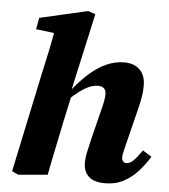

<svg xmlns="http://www.w3.org/2000/svg" viewBox="-53 -770 734 832"><g transform="rotate(5 314.5 -353.5)"><path d="M57 11 29 -2 120 -432Q132 -485 142.5 -535Q153 -585 162 -638L217 -607L79 -624L88 -674L297 -722L329 -711L253 -368L259 -360L231 -231Q223 -189 214.5 -151Q206 -113 199 -76Q192 -39 184 0ZM434 15Q385 15 362.5 -7Q340 -29 340 -65Q340 -90 346 -115.5Q352 -141 357 -164L390 -297Q396 -320 399.5 -338Q403 -356 403 -369Q403 -386 394 -394.5Q385 -403 368 -403Q350 -403 330.5 -395Q311 -387 288.5 -370Q266 -353 237 -326L234 -380H257Q290 -421 324.5 -451Q359 -481 396 -497.5Q433 -514 473 -514Q516 -514 540.5 -489.5Q565 -465 565 -421Q565 -396 561 -372Q557 -348 551 -324L510 -159Q506 -142 502.5 -128Q499 -114 499 -104Q499 -93 504 -86.5Q509 -80 519 -80Q534 -80 549 -94.5Q564 -109 586 -141L625 -117Q605 -84 578 -53.5Q551 -23 515.5 -4Q480 15 434 15Z"/></g></svg>

Font: Source Serif 4
Style: Bold Italic
Weight: 700
Italic angle: -12°
Designer: Frank Grießhammer
Foundry: Adobe Systems Incorporated
Version: Version 4.004;hotconv 1.0.116;makeotfexe 2.5.65601